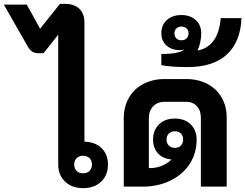

<svg xmlns="http://www.w3.org/2000/svg" viewBox="-124 -968 1273 996"><path d="M436 -115Q436 -59 400.5 -25.5Q365 8 307 8Q249 8 213.5 -26Q178 -60 178 -115V-788L102 -692H74Q56 -692 43.5 -700Q31 -708 21 -725L-104 -944H15L84 -819L187 -948H214Q261 -948 287.5 -922.5Q314 -897 314 -852V-233Q369 -232 402.5 -200Q436 -168 436 -115ZM353 -115Q353 -135 340.5 -147.5Q328 -160 307 -160Q286 -160 273.5 -147.5Q261 -135 261 -115Q261 -94 273.5 -81.5Q286 -69 307 -69Q328 -69 340.5 -81.5Q353 -94 353 -115Z M1052 -358V0H918V-358Q918 -395 897 -417.5Q876 -440 842 -440H731Q693 -440 670.5 -416.5Q648 -393 648 -354V-96H653Q687 -96 716 -108Q745 -120 766 -141Q722 -144 696 -172Q670 -200 670 -244Q670 -293 701 -323Q732 -353 783 -353Q834 -353 865 -323Q896 -293 896 -244Q896 -176 863 -122.5Q830 -69 770.5 -36.5Q711 -4 632 0H518V-354Q518 -414 544.5 -460.5Q571 -507 619.5 -532.5Q668 -558 731 -558H840Q903 -558 951 -533Q999 -508 1025.5 -462.5Q1052 -417 1052 -358ZM783 -201Q803 -201 814.5 -213Q826 -225 826 -244Q826 -264 814.5 -275.5Q803 -287 783 -287Q764 -287 752 -275.5Q740 -264 740 -244Q740 -225 752 -213Q764 -201 783 -201Z M1129 -874Q1123 -749 1052 -684.5Q981 -620 849 -620Q762 -620 713 -630V-688Q805 -688 832 -711Q820 -708 809 -708Q766 -708 739.5 -732Q713 -756 713 -795Q713 -838 741.5 -864Q770 -890 817 -890Q863 -890 891.5 -864Q920 -838 920 -795Q920 -774 915 -750Q910 -726 901 -707V-706Q955 -716 985 -758.5Q1015 -801 1021 -874ZM817 -759Q834 -759 844 -769Q854 -779 854 -795Q854 -811 844 -820.5Q834 -830 817 -830Q801 -830 791 -820.5Q781 -811 781 -795Q781 -779 790.5 -769Q800 -759 817 -759Z"/></svg>

Font: Stavian Bold
Style: Bold
Weight: 700
Version: Version 1.000; ttfautohint (v1.6)